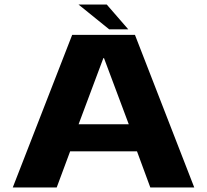

<svg xmlns="http://www.w3.org/2000/svg" viewBox="-20 -830 916 850"><path d="M36.5 0 299.5 -675.5H577.5L840 0H645.5L586.5 -160H290.5L231 0ZM328 -280H550L440.5 -572.5H437.5ZM463.5 -700 327.5 -810H452.5L548 -700Z"/></svg>

Font: Anybody ExtraExpanded Regular
Style: Bold
Weight: 700
Width: 8
Designer: Tyler Finck
Foundry: Etcetera Type Company
Version: Version 1.010; ttfautohint (v1.8.3) -l 8 -r 50 -G 200 -x 14 